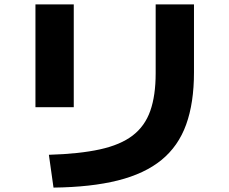

<svg xmlns="http://www.w3.org/2000/svg" viewBox="-20 -797 1040 872"><path d="M202 -94Q340 -98 433.5 -118.5Q527 -139 582.5 -181.5Q638 -224 662.5 -293.5Q687 -363 687 -464V-777H861V-468Q861 -330 825.5 -231.5Q790 -133 713.5 -70.5Q637 -8 515.5 22.5Q394 53 223 55ZM141 -310V-777H315V-310Z"/></svg>

Font: M PLUS 1 Thin ExtraBold
Style: Regular
Weight: 800
Version: Version 1.001